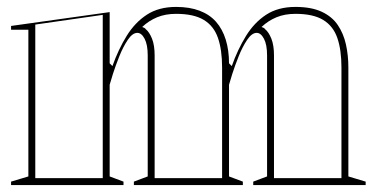

<svg xmlns="http://www.w3.org/2000/svg" viewBox="-20 -535 1087 555"><path d="M12 0V-10L62 -25V-449H12V-460L297 -500V-352L305 -344Q322 -392 346 -431Q370 -470 404.5 -492.5Q439 -515 489 -515Q528 -515 557 -504Q586 -493 604.5 -472Q623 -451 632.5 -420.5Q642 -390 642 -352V-25L682 -10V0H367V-10L407 -25V-375Q407 -406 398 -423Q389 -440 377 -440Q363 -440 349.5 -420Q336 -400 325 -372.5Q314 -345 306.5 -321.5Q299 -298 297 -290V-25L337 -10V0ZM712 0V-10L752 -25V-375Q752 -406 743 -423Q734 -440 722 -440Q708 -440 694.5 -420Q681 -400 670 -372.5Q659 -345 651.5 -321.5Q644 -298 642 -290V-352L650 -344Q667 -392 691 -431Q715 -470 749.5 -492.5Q784 -515 834 -515Q880 -515 910 -501Q940 -487 956.5 -462.5Q973 -438 980 -406.5Q987 -375 987 -340V-25L1037 -10V0ZM82 -20H277V-492L82 -464ZM427 -20H622V-340Q622 -391 610 -425.5Q598 -460 569 -477.5Q540 -495 489 -495Q458 -495 434 -485Q410 -475 391 -457Q394 -456 397 -454.5Q400 -453 401 -451Q412 -442 419.5 -423Q427 -404 427 -375ZM772 -20H967V-340Q967 -391 955 -425.5Q943 -460 914 -477.5Q885 -495 834 -495Q803 -495 779 -485Q755 -475 736 -457Q739 -456 742 -454.5Q745 -453 746 -451Q757 -442 764.5 -423Q772 -404 772 -375Z"/></svg>

Font: Kalnia Glaze Thin
Style: Bold
Weight: 700
Version: Version 1.110